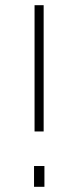

<svg xmlns="http://www.w3.org/2000/svg" viewBox="-20 -719 302 739"><path d="M111 0V-80H151V0ZM113 -213V-699H148V-213Z"/></svg>

Font: TitilliumMaps29L
Style: 1 wt
Weight: 100
Designer: Campivisivi
Foundry: Accademia di Belle Arti di Urbino and students of MA course of Visual design
Version: Version 001.001